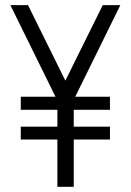

<svg xmlns="http://www.w3.org/2000/svg" viewBox="-20 -720 504 740"><path d="M193.8 -347.2 20 -700.2H87.9L231.9 -409.2L376 -700.2H443.8L270 -347.2H403.8V-296.9H264.2V-231.9H403.8V-182.1H264.2V0H201.2V-182.1H60.1V-231.9H201.2V-296.9H60.1V-347.2Z"/></svg>

Font: Abel
Style: Regular
Weight: 400
Designer: Matthew Desmond
Foundry: Matthew Desmond
Version: Version 1.002